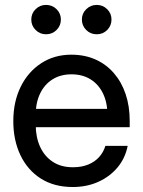

<svg xmlns="http://www.w3.org/2000/svg" viewBox="-20 -750 581 782"><path d="M276.4 11.7Q200.2 11.7 146 -22.9Q91.8 -57.6 63 -118.4Q34.2 -179.2 34.2 -256.8Q34.2 -335.4 64.2 -396.5Q94.2 -457.5 147.7 -492.4Q201.2 -527.3 270.5 -527.3Q324.7 -527.3 368.7 -507.8Q412.6 -488.3 443.8 -452.1Q475.1 -416 491.7 -366.7Q508.3 -317.4 508.3 -257.3V-231.9H79.1V-306.6H458L417.5 -282.2Q417.5 -332.5 399.4 -369.6Q381.3 -406.7 348.6 -427Q315.9 -447.3 271 -447.3Q227.1 -447.3 194.3 -427Q161.6 -406.7 143.6 -369.6Q125.5 -332.5 125.5 -282.2V-242.2Q125.5 -191.4 143.3 -152.3Q161.1 -113.3 194.8 -91.1Q228.5 -68.8 276.9 -68.8Q312.5 -68.8 339.4 -79.8Q366.2 -90.8 383.8 -110.4Q401.4 -129.9 409.2 -155.8H500Q490.2 -106 459 -68.4Q427.7 -30.8 380.6 -9.5Q333.5 11.7 276.4 11.7ZM374 -610.4Q348.6 -610.4 331.1 -627.9Q313.5 -645.5 313.5 -670.4Q313.5 -695.3 331.3 -712.6Q349.1 -730 374 -730Q398.9 -730 416.5 -712.6Q434.1 -695.3 434.1 -670.4Q434.1 -645.5 416.7 -627.9Q399.4 -610.4 374 -610.4ZM167.5 -610.4Q142.6 -610.4 125 -627.9Q107.4 -645.5 107.4 -670.4Q107.4 -695.3 125 -712.6Q142.6 -730 167.5 -730Q192.9 -730 210.4 -712.6Q228 -695.3 228 -670.4Q228 -645.5 210.4 -627.9Q192.9 -610.4 167.5 -610.4Z"/></svg>

Font: Inter Cardless Display
Style: Regular
Weight: 400
Designer: Rasmus Andersson
Foundry: rsms
Version: Version 4.001;git-9221beed3